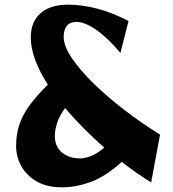

<svg xmlns="http://www.w3.org/2000/svg" viewBox="-20 -782 742 823"><path d="M247 21Q181 21 137 -4.5Q93 -30 71 -70.5Q49 -111 49 -156Q49 -204 62 -245Q75 -286 105 -328Q135 -370 185 -419Q151 -472 131.5 -523.5Q112 -575 112 -621Q112 -689 154 -725.5Q196 -762 271 -762Q331 -762 396.5 -745Q462 -728 531 -692L496 -555Q444 -618 394 -653Q344 -688 308 -688Q253 -688 253 -623Q253 -585 288 -533Q323 -481 382.5 -423Q442 -365 516 -308.5Q590 -252 666 -205L628 0Q566 -38 502 -88Q432 -25 368.5 -2Q305 21 247 21ZM215 -199Q215 -154 245.5 -128.5Q276 -103 324 -103Q349 -104 373.5 -114.5Q398 -125 427 -149Q382 -189 339 -232Q296 -275 259 -319Q235 -286 225 -255.5Q215 -225 215 -199Z"/></svg>

Font: Marhey SemiBold
Style: Regular
Weight: 600
Designer: Nur Syamsi & Bustanul Arifin
Foundry: Namelatype
Version: Version 1.000; ttfautohint (v1.8.4.7-5d5b)